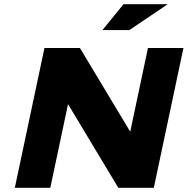

<svg xmlns="http://www.w3.org/2000/svg" viewBox="-20 -900 899 920"><path d="M193 -670 51 0H221L306 -401L547 0H717L859 -670H689L604 -269L363 -670ZM471 -756H600L784 -880H572Z"/></svg>

Font: LT Wave Black
Style: Italic
Weight: 900
Designer: Daniel Lyons
Version: Version 2.5 (Glyphs App)